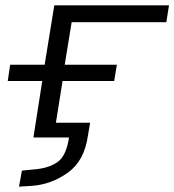

<svg xmlns="http://www.w3.org/2000/svg" viewBox="-20 -514 652 718"><path d="M51 184 62 124 113 119Q165 114 196.5 91Q228 68 238 0H105L138 -211H9L18 -272H147L183 -494H612L602 -431H248L222 -272H417L407 -211H214L189 -55H317L309 -8Q296 87 234 131.5Q172 176 99 181Z"/></svg>

Font: Nunito Sans 7pt Expanded Light
Style: Italic
Weight: 300
Width: 7
Italic angle: -9°
Designer: Vernon Adams
Foundry: Vernon Adams
Version: Version 3.101;gftools[0.9.27]